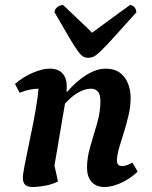

<svg xmlns="http://www.w3.org/2000/svg" viewBox="-20 -737 610 769"><path d="M112.6 12Q88.8 12 80.2 2.4Q71.6 -7.2 71.6 -23.3Q71.6 -39.1 78.1 -72.6Q84.6 -106.2 94.1 -150.9Q103.6 -195.6 113.1 -243.9Q122.6 -292.3 129.1 -337.6Q135.6 -383 135.6 -417.4L179.1 -374Q174.1 -377.3 162.7 -379.6Q151.4 -381.8 137.7 -381.8Q120.1 -381.8 100 -378.1Q80 -374.4 58.5 -365.5L40.1 -400.8Q73.3 -429.5 111.8 -445.7Q150.3 -462 178.6 -462Q213.9 -462 230.5 -442.7Q247.2 -423.4 247.2 -394.9Q247.2 -389.6 247.2 -383.5Q247.2 -377.4 246.1 -370.4H250.1Q287.1 -413.1 327 -437.5Q367 -462 403.4 -462Q437.9 -462 459.7 -446Q481.5 -430.1 492.3 -403.4Q503.2 -376.6 503.2 -345Q503.2 -310.6 494.8 -274.9Q486.5 -239.2 475.7 -205.6Q465 -171.9 456.6 -142.8Q448.3 -113.8 448.3 -93.2Q448.3 -72 469.5 -72Q478.6 -72 489.2 -75.8Q499.8 -79.6 510.6 -85.8L531.2 -49.8Q513.3 -31.9 490 -17.8Q466.8 -3.7 442.7 4.1Q418.6 12 398.2 12Q365.1 12 346.8 -8.6Q328.5 -29.2 328.5 -66.1Q328.5 -106.6 342 -151.5Q355.4 -196.5 368.8 -242.7Q382.2 -288.8 382.2 -331.8Q382.2 -358.1 372.4 -369.9Q362.6 -381.7 344.2 -381.7Q321.8 -381.7 295.7 -367.8Q269.6 -353.9 240.3 -322.1L194.3 -51.1L189.6 -113.4L212.2 -10.2Q189.5 1.4 161 6.7Q132.6 12 112.6 12ZM333.6 -505.5Q322.4 -505.5 313.4 -510.4Q304.4 -515.3 291.6 -532.8Q278.8 -550.4 256.9 -587.2Q235 -624.1 198.6 -687.5Q198.6 -699.5 209.2 -708.1Q219.8 -716.8 233 -716.8Q263.6 -688.3 284.6 -667.7Q305.7 -647.2 321.4 -632.7Q337.2 -618.3 348.6 -605.8Q360.3 -614.6 376.8 -626.5Q393.4 -638.5 412.7 -652.9Q432 -667.3 454.3 -683.4Q476.7 -699.6 500.6 -716.8Q510.6 -716.8 518.3 -708.1Q525.9 -699.5 525.9 -687.5Q469.2 -624.1 435.7 -587.2Q402.3 -550.4 384 -532.8Q365.7 -515.3 355.2 -510.4Q344.7 -505.5 333.6 -505.5Z"/></svg>

Font: Petrona
Style: Italic
Weight: 400
Italic angle: -9°
Designer: Ringo R. Seeber
Foundry: Ringo R. Seeber
Version: Version 2.001; ttfautohint (v1.8.3)